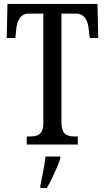

<svg xmlns="http://www.w3.org/2000/svg" viewBox="-20 -734 534 975"><path d="M116 0H375V-41H360C322 -41 292 -50 292 -113V-665H365C412 -665 427 -626 431 -582L436 -541H479L475 -714H18L14 -541H58L62 -582C66 -626 81 -665 127 -665H200V-108C200 -49 169 -41 131 -41H116ZM185 208V221H218C242 179 273 113 286 71V61H211C206 110 194 163 185 208Z"/></svg>

Font: Noto Serif Georgian ExtraCondensed
Style: Regular
Weight: 400
Width: 2
Designer: Monotype Design Team, Akaki Razmadze
Foundry: Google LLC
Version: Version 2.003